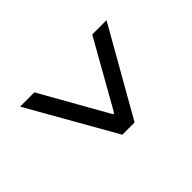

<svg xmlns="http://www.w3.org/2000/svg" viewBox="-137 -704 875 875"><g transform="rotate(45 300.0 -266.5)"><path d="M90 -80 414 -263V-270L90 -453V-545L510 -306V-227L90 12Z"/></g></svg>

Font: IBM Plex Serif SemiBold
Style: Regular
Weight: 600
Designer: Mike Abbink, Paul van der Laan, Pieter van Rosmalen
Foundry: Bold Monday
Version: Version 2.5